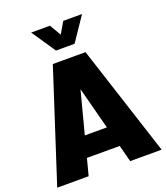

<svg xmlns="http://www.w3.org/2000/svg" viewBox="-166 -1031 987 1142"><g transform="rotate(-20 327.5 -460.0)"><path d="M237 -236H415L459 -106H193ZM224 -700H379L196 0H-3ZM276 -700H431L658 0H459ZM167 -920H286L328 -848L370 -920H489L387 -769H269Z"/></g></svg>

Font: Moderustic ExtraBold
Style: Regular
Weight: 800
Designer: Tural Alisoy
Foundry: TAFT Foundry
Version: Version 2.120